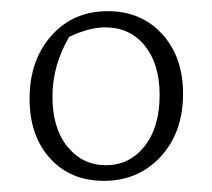

<svg xmlns="http://www.w3.org/2000/svg" viewBox="-20 -726 380 344"><path d="M166 -402Q106 -402 69.5 -442.5Q33 -483 33 -549Q33 -618 72 -662Q111 -706 173 -706Q233 -706 270.5 -665Q308 -624 308 -558Q308 -489 268 -445.5Q228 -402 166 -402ZM170 -430Q212 -430 239 -464Q266 -498 266 -556Q266 -611 239.5 -644Q213 -677 168 -677Q140 -677 104 -660Q74 -609 74 -553Q74 -496 101 -463Q128 -430 170 -430Z"/></svg>

Font: Piazzolla SC ExtraLight
Style: Regular
Weight: 200
Designer: Juan Pablo del Peral
Foundry: Huerta Tipografica
Version: Version 1.330